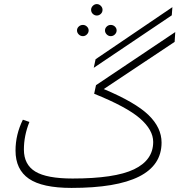

<svg xmlns="http://www.w3.org/2000/svg" viewBox="-20 -907 938 940"><path d="M821 -832 439 -575 448 -617 824 -872ZM835 -702 488 -471Q643 -406 707 -344Q771 -282 771 -209Q771 13 330 13Q187 13 121.5 -32Q56 -77 56 -170Q56 -248 92 -321L124 -310Q97 -243 97 -175Q97 -101 153 -67Q209 -33 335 -33Q542 -33 636 -78Q730 -123 730 -212Q730 -271 665 -327.5Q600 -384 441 -448L450 -490L838 -750ZM426 -859Q426 -870 434.5 -878.5Q443 -887 454 -887Q465 -887 473.5 -878.5Q482 -870 482 -859Q482 -847 473.5 -839Q465 -831 454 -831Q443 -831 434.5 -839Q426 -847 426 -859ZM357 -758Q357 -769 365.5 -777Q374 -785 386 -785Q397 -785 405.5 -777Q414 -769 414 -758Q414 -747 405.5 -738.5Q397 -730 386 -730Q374 -730 365.5 -738.5Q357 -747 357 -758ZM494 -758Q494 -769 502.5 -777Q511 -785 522 -785Q534 -785 542.5 -777Q551 -769 551 -758Q551 -747 542.5 -738.5Q534 -730 522 -730Q511 -730 502.5 -738.5Q494 -747 494 -758Z"/></svg>

Font: FiraGO ExtraLight
Style: Regular
Weight: 200
Designer: bBox Type
Foundry: bBox Type GmbH
Version: Version 1.001